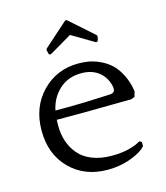

<svg xmlns="http://www.w3.org/2000/svg" viewBox="-104 -754 733 846"><g transform="rotate(-15 262.5 -331.0)"><path d="M486.8 -293 480 -269 463.9 -262.2Q428.2 -262.2 353 -261Q277.8 -259.8 241.2 -259.8H123Q122.1 -251 122.1 -233.9Q122.1 -194.8 133.3 -161.4Q144.5 -127.9 167.2 -101.1Q189.9 -74.2 228.5 -59.1Q267.1 -43.9 317.9 -43.9Q397.5 -43.9 450.2 -74.2L460 -67.9V-49.8L450.2 -39.1Q423.3 -18.1 378.9 -3.4Q334.5 11.2 284.2 11.2Q178.7 11.2 112.3 -55.9Q45.9 -123 45.9 -230Q45.9 -337.9 112.8 -406.5Q179.7 -475.1 278.8 -475.1Q302.2 -475.1 325.2 -471.2Q348.1 -467.3 375.2 -455.1Q402.3 -442.9 423.6 -423.6Q444.8 -404.3 462.4 -370.6Q480 -336.9 486.8 -293ZM279.8 -430.2Q219.2 -430.2 179.2 -393.3Q139.2 -356.4 127.9 -300.8H167Q258.3 -300.8 378.9 -307.1Q400.9 -308.6 400.9 -328.1Q400.9 -337.4 397 -349.1Q385.3 -387.2 355 -408.7Q324.7 -430.2 279.8 -430.2ZM272 -672.9H278.8L390.1 -574.2L392.1 -566.9L387.2 -547.9L378.9 -544.9L275.9 -606L171.9 -544.9L164.1 -547.9L159.2 -566.9L161.1 -574.2Z"/></g></svg>

Font: Quattrocento Roman
Style: Regular
Weight: 400
Designer: Pablo Impallari
Foundry: Pablo Impallari. www.impallari.com Igino Marini. www.ikern.com
Version: Version 1.000